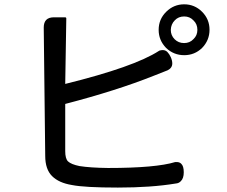

<svg xmlns="http://www.w3.org/2000/svg" viewBox="-20 -805 1040 881"><path d="M867.2 -625Q867.2 -626 868.2 -626Q885.7 -642.6 885.7 -668Q885.7 -694.3 868.2 -710.9Q867.2 -710.9 867.2 -711.9Q850.6 -729.5 825.2 -729.5Q798.8 -729.5 782.2 -711.9Q764.6 -694.3 763.7 -668Q763.7 -642.6 781.2 -625Q798.8 -607.4 824.7 -607.4Q850.6 -607.4 867.2 -625ZM742.2 -585Q708 -620.1 708 -668Q708 -716.8 742.7 -751Q777.3 -785.2 825.2 -785.2Q873 -785.2 907.2 -751Q941.4 -716.8 941.4 -668.5Q941.4 -620.1 907.2 -585Q873 -551.8 825.2 -551.8Q777.3 -551.8 742.2 -585ZM227.5 -725.6H279.3Q281.2 -725.6 282.7 -724.1Q284.2 -722.7 284.2 -720.7L279.3 -419.9Q595.7 -498 709 -571.3Q710 -571.3 710 -572.3Q718.8 -575.2 726.6 -575.2Q739.3 -575.2 748 -566.4Q756.8 -557.6 763.7 -542.5Q770.5 -527.3 770.5 -513.7Q770.5 -493.2 749 -482.4Q706.1 -464.8 684.6 -457Q515.6 -389.6 279.3 -328.1V-111.3Q279.3 -77.1 292 -64.5Q306.6 -50.8 344.7 -43Q394.5 -35.2 475.6 -34.2Q695.3 -34.2 784.2 -61.5Q788.1 -61.5 791 -61.5Q803.7 -61.5 811.5 -53.7Q823.2 -43 823.2 -14.6Q823.2 13.7 809.6 26.4Q800.8 36.1 786.1 37.1Q673.8 55.7 521 55.7Q368.2 55.7 309.6 43.9Q250 34.2 218.8 2.9Q187.5 -28.3 187.5 -89.8L180.7 -678.7Q180.7 -702.1 192.4 -713.9Q204.1 -725.6 227.5 -725.6Z"/></svg>

Font: TaiwanPearl
Style: Regular
Weight: 400
Version: Version 2.102